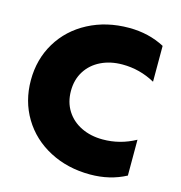

<svg xmlns="http://www.w3.org/2000/svg" viewBox="-108 -811 869 921"><g transform="rotate(15 327.0 -350.0)"><path d="M30 -350Q30 -454 80 -537Q130 -620 219.5 -667Q309 -714 421 -714Q519 -714 598 -672V-494Q522 -536 436 -536Q376 -536 329 -513Q282 -490 255.5 -448Q229 -406 229 -350Q229 -294 255.5 -252Q282 -210 329 -187Q376 -164 436 -164Q522 -164 598 -206V-28Q519 14 421 14Q309 14 219.5 -33Q130 -80 80 -163Q30 -246 30 -350Z"/></g></svg>

Font: Chess Sans ExtraBold
Style: Regular
Weight: 800
Designer: Wolf Bōese
Foundry: Wolf Bōese
Version: Version 7.223